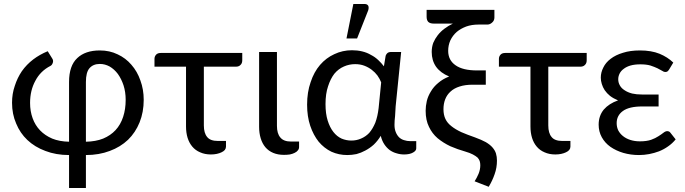

<svg xmlns="http://www.w3.org/2000/svg" viewBox="-20 -766 3414 957"><path d="M408.2 -59.6Q457 -60.5 494.1 -75.2Q531.2 -90.8 555.7 -117.2Q581.1 -144.5 593.8 -183.6Q606.4 -221.7 606.4 -268.6Q606.4 -307.6 595.7 -340.8Q585 -373 567.4 -397.5Q549.8 -420.9 526.4 -434.6Q502.9 -447.3 477.5 -447.3Q444.3 -447.3 425.8 -425.8Q408.2 -405.3 408.2 -357.4Q408.2 -257.8 408.2 -59.6ZM324.2 -357.4Q324.2 -438.5 365.2 -476.6Q405.3 -514.6 477.5 -514.6Q526.4 -514.6 566.4 -495.1Q606.4 -476.6 634.8 -443.4Q664.1 -410.2 679.7 -365.2Q696.3 -320.3 696.3 -268.6Q696.3 -207 675.8 -156.2Q655.3 -105.5 618.2 -69.3Q580.1 -33.2 527.3 -13.7Q473.6 6.8 408.2 6.8Q408.2 61.5 408.2 170.9Q386.7 170.9 324.2 170.9Q324.2 129.9 324.2 6.8Q258.8 6.8 206.1 -13.7Q153.3 -33.2 116.2 -68.4Q80.1 -102.5 60.5 -150.4Q40 -197.3 40 -253.9Q40 -298.8 53.7 -337.9Q66.4 -377.9 88.9 -411.1Q112.3 -444.3 145.5 -469.7Q177.7 -494.1 217.8 -510.7Q225.6 -499 240.2 -474.6Q247.1 -464.8 243.2 -453.1Q239.3 -441.4 231.4 -437.5Q181.6 -412.1 156.2 -363.3Q129.9 -315.4 129.9 -252.9Q129.9 -211.9 142.6 -176.8Q155.3 -141.6 179.7 -116.2Q204.1 -90.8 240.2 -75.2Q276.4 -60.5 324.2 -59.6Q324.2 -159.2 324.2 -357.4Z M1187.5 -465.8Q1187.5 -450.2 1178.7 -442.4Q1170.9 -433.6 1155.3 -433.6Q1102.5 -433.6 996.1 -433.6Q996.1 -360.4 996.1 -140.6Q996.1 -102.5 1012.7 -83Q1028.3 -63.5 1065.4 -63.5Q1079.1 -63.5 1106.4 -63.5Q1106.4 -55.7 1106.4 -35.2Q1106.4 -26.4 1100.6 -18.6Q1094.7 -11.7 1084 -6.8Q1074.2 -2 1060.5 1Q1046.9 3.9 1031.2 3.9Q1001 3.9 977.5 -6.8Q954.1 -16.6 938.5 -35.2Q922.9 -53.7 915 -79.1Q907.2 -104.5 907.2 -135.7Q907.2 -234.4 907.2 -433.6Q868.2 -433.6 750 -433.6Q750 -435.5 750 -440.4Q750 -449.2 750 -472.7Q750 -484.4 757.8 -493.2Q765.6 -502 781.2 -502Q916 -502 1187.5 -502Q1187.5 -492.2 1187.5 -465.8Z M1271.5 -506.8Q1293 -506.8 1360.4 -506.8Q1360.4 -414.1 1360.4 -138.7Q1360.4 -100.6 1377 -81.1Q1393.6 -60.5 1429.7 -60.5Q1443.4 -60.5 1470.7 -60.5Q1470.7 -53.7 1470.7 -33.2Q1470.7 -23.4 1464.8 -16.6Q1459 -8.8 1448.2 -3.9Q1438.5 1 1424.8 3.9Q1411.1 5.9 1395.5 5.9Q1365.2 5.9 1341.8 -3.9Q1318.4 -13.7 1302.7 -32.2Q1287.1 -50.8 1279.3 -77.1Q1271.5 -102.5 1271.5 -133.8Q1271.5 -186.5 1271.5 -293.9Q1271.5 -346.7 1271.5 -506.8Z M1879.9 -355.5Q1873 -373 1861.3 -389.6Q1849.6 -405.3 1833 -418Q1816.4 -430.7 1795.9 -438.5Q1775.4 -446.3 1750 -446.3Q1720.7 -446.3 1694.3 -434.6Q1667 -422.9 1646.5 -398.4Q1627 -373 1615.2 -335.9Q1602.5 -298.8 1602.5 -247.1Q1602.5 -199.2 1613.3 -165Q1624 -130.9 1641.6 -108.4Q1659.2 -85.9 1682.6 -75.2Q1706.1 -65.4 1731.4 -65.4Q1756.8 -65.4 1779.3 -75.2Q1802.7 -85 1820.3 -103.5Q1837.9 -124 1850.6 -154.3Q1862.3 -185.5 1867.2 -227.5Q1871.1 -269.5 1879.9 -355.5ZM2054.7 -62.5Q2054.7 -53.7 2054.7 -26.4Q2054.7 -14.6 2039.1 -5.9Q2022.5 3.9 1994.1 3.9Q1974.6 3.9 1956.1 -2Q1938.5 -6.8 1922.9 -17.6Q1907.2 -29.3 1895.5 -46.9Q1883.8 -64.5 1877.9 -88.9Q1862.3 -63.5 1842.8 -44.9Q1823.2 -27.3 1800.8 -15.6Q1779.3 -3.9 1756.8 2Q1733.4 6.8 1710.9 6.8Q1668.9 6.8 1631.8 -9.8Q1595.7 -27.3 1568.4 -59.6Q1542 -92.8 1526.4 -138.7Q1510.7 -185.5 1510.7 -244.1Q1510.7 -306.6 1528.3 -356.4Q1544.9 -407.2 1575.2 -442.4Q1605.5 -477.5 1646.5 -496.1Q1687.5 -515.6 1734.4 -515.6Q1761.7 -515.6 1785.2 -509.8Q1809.6 -503.9 1829.1 -492.2Q1848.6 -482.4 1865.2 -466.8Q1880.9 -452.1 1893.6 -435.5Q1896.5 -453.1 1902.3 -488.3Q1909.2 -506.8 1926.8 -506.8Q1944.3 -506.8 1979.5 -506.8Q1972.7 -438.5 1952.1 -236.3Q1951.2 -211.9 1949.2 -187.5Q1946.3 -164.1 1946.3 -143.6Q1946.3 -122.1 1953.1 -106.4Q1959 -91.8 1969.7 -81.1Q1980.5 -71.3 1994.1 -67.4Q2008.8 -62.5 2025.4 -62.5Q2035.2 -62.5 2054.7 -62.5ZM1707 -574.2Q1715.8 -617.2 1741.2 -746.1Q1754.9 -746.1 1796.9 -746.1Q1810.5 -746.1 1815.4 -737.3Q1817.4 -733.4 1817.4 -727.5Q1817.4 -721.7 1815.4 -714.8Q1796.9 -668 1759.8 -574.2Q1747.1 -574.2 1707 -574.2Z M2444.3 -678.7Q2444.3 -663.1 2432.6 -653.3Q2421.9 -643.6 2409.2 -643.6Q2394.5 -643.6 2365.2 -643.6Q2331.1 -643.6 2303.7 -633.8Q2275.4 -623 2255.9 -606.4Q2236.3 -588.9 2224.6 -564.5Q2213.9 -540 2213.9 -512.7Q2213.9 -465.8 2251 -440.4Q2287.1 -415 2357.4 -415Q2372.1 -415 2401.4 -415Q2401.4 -397.5 2401.4 -343.8Q2384.8 -343.8 2335.9 -343.8Q2298.8 -343.8 2271.5 -335Q2243.2 -326.2 2225.6 -309.6Q2208 -293.9 2199.2 -271.5Q2190.4 -249 2190.4 -221.7Q2190.4 -193.4 2200.2 -172.9Q2210 -152.3 2230.5 -136.7Q2250 -121.1 2279.3 -107.4Q2308.6 -94.7 2347.7 -81.1Q2379.9 -69.3 2401.4 -57.6Q2422.9 -44.9 2434.6 -31.2Q2447.3 -16.6 2452.1 -1Q2457 15.6 2457 34.2Q2457 70.3 2445.3 102.5Q2434.6 133.8 2416 165Q2392.6 156.2 2345.7 137.7Q2356.4 121.1 2365.2 100.6Q2374 79.1 2374 57.6Q2374 46.9 2371.1 37.1Q2368.2 28.3 2360.4 19.5Q2351.6 11.7 2336.9 3.9Q2322.3 -3.9 2298.8 -10.7Q2260.7 -21.5 2224.6 -37.1Q2189.5 -53.7 2161.1 -77.1Q2133.8 -100.6 2118.2 -133.8Q2101.6 -167 2101.6 -213.9Q2101.6 -237.3 2107.4 -262.7Q2113.3 -287.1 2127.9 -310.5Q2141.6 -334 2164.1 -352.5Q2186.5 -372.1 2218.8 -384.8Q2175.8 -402.3 2153.3 -433.6Q2131.8 -464.8 2131.8 -506.8Q2131.8 -531.2 2139.6 -552.7Q2148.4 -573.2 2162.1 -590.8Q2176.8 -609.4 2195.3 -623Q2214.8 -637.7 2237.3 -648.4Q2230.5 -648.4 2222.7 -648.4Q2215.8 -648.4 2208 -648.4Q2185.5 -648.4 2142.6 -648.4Q2123 -648.4 2114.3 -657.2Q2106.4 -666 2106.4 -682.6Q2106.4 -693.4 2106.4 -716.8Q2190.4 -716.8 2444.3 -716.8Q2444.3 -707 2444.3 -678.7Z M2904.3 -465.8Q2904.3 -450.2 2895.5 -442.4Q2887.7 -433.6 2872.1 -433.6Q2819.3 -433.6 2712.9 -433.6Q2712.9 -360.4 2712.9 -140.6Q2712.9 -102.5 2729.5 -83Q2745.1 -63.5 2782.2 -63.5Q2795.9 -63.5 2823.2 -63.5Q2823.2 -55.7 2823.2 -35.2Q2823.2 -26.4 2817.4 -18.6Q2811.5 -11.7 2800.8 -6.8Q2791 -2 2777.3 1Q2763.7 3.9 2748 3.9Q2717.8 3.9 2694.3 -6.8Q2670.9 -16.6 2655.3 -35.2Q2639.6 -53.7 2631.8 -79.1Q2624 -104.5 2624 -135.7Q2624 -234.4 2624 -433.6Q2585 -433.6 2466.8 -433.6Q2466.8 -435.5 2466.8 -440.4Q2466.8 -449.2 2466.8 -472.7Q2466.8 -484.4 2474.6 -493.2Q2482.4 -502 2498 -502Q2632.8 -502 2904.3 -502Q2904.3 -492.2 2904.3 -465.8Z M3347.7 -71.3Q3331.1 -50.8 3309.6 -36.1Q3289.1 -21.5 3264.6 -11.7Q3241.2 -2.9 3215.8 2Q3190.4 6.8 3165 6.8Q3124 6.8 3086.9 -3.9Q3050.8 -14.6 3022.5 -34.2Q2995.1 -53.7 2979.5 -82Q2963.9 -110.4 2963.9 -144.5Q2963.9 -188.5 2989.3 -219.7Q3015.6 -250 3060.5 -265.6Q3037.1 -275.4 3020.5 -288.1Q3004.9 -300.8 2994.1 -316.4Q2984.4 -331.1 2979.5 -347.7Q2974.6 -363.3 2974.6 -378.9Q2974.6 -405.3 2987.3 -429.7Q2999 -454.1 3023.4 -472.7Q3048.8 -492.2 3085 -502.9Q3121.1 -514.6 3169.9 -514.6Q3226.6 -514.6 3267.6 -498Q3307.6 -481.4 3335.9 -454.1Q3329.1 -443.4 3315.4 -419.9Q3310.5 -412.1 3305.7 -409.2Q3301.8 -407.2 3294.9 -407.2Q3289.1 -407.2 3280.3 -413.1Q3270.5 -418.9 3256.8 -425.8Q3242.2 -432.6 3221.7 -439.5Q3201.2 -445.3 3171.9 -445.3Q3143.6 -445.3 3123 -439.5Q3102.5 -433.6 3088.9 -422.9Q3075.2 -413.1 3068.4 -399.4Q3061.5 -385.7 3061.5 -371.1Q3061.5 -354.5 3069.3 -340.8Q3077.1 -326.2 3092.8 -316.4Q3108.4 -305.7 3130.9 -299.8Q3152.3 -294.9 3180.7 -294.9Q3208 -294.9 3262.7 -294.9Q3262.7 -279.3 3262.7 -235.4Q3242.2 -235.4 3180.7 -235.4Q3116.2 -235.4 3085 -212.9Q3053.7 -190.4 3053.7 -152.3Q3053.7 -132.8 3061.5 -116.2Q3070.3 -99.6 3085 -87.9Q3100.6 -75.2 3122.1 -68.4Q3143.6 -61.5 3169.9 -61.5Q3203.1 -61.5 3225.6 -69.3Q3247.1 -77.1 3261.7 -86.9Q3277.3 -96.7 3287.1 -104.5Q3296.9 -112.3 3305.7 -112.3Q3316.4 -112.3 3322.3 -103.5Q3331.1 -92.8 3347.7 -71.3Z"/></svg>

Font: Lato
Style: Regular
Weight: 400
Designer: Lukasz Dziedzic with Adam Twardoch and Botio Nikoltchev
Version: Version 2.015; 2015-08-06; http://www.latofonts.com/